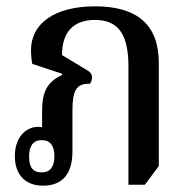

<svg xmlns="http://www.w3.org/2000/svg" viewBox="-20 -578 595 607"><path d="M116 9C177 9 209 -28 209 -99V-228C209 -291 221 -315 264 -313C268 -318 271 -325 271 -334C271 -344 264 -352 252 -358L176 -404C176 -476 212 -515 280 -515C354 -515 386 -469 386 -369V6H438L482 -53V-380C482 -498 415 -558 281 -558C154 -558 78 -505 78 -419C78 -407 79 -392 82 -376L176 -345V-341C130 -319 113 -289 113 -226V-176C109 -176 105 -177 101 -177C62 -177 27 -145 27 -84C27 -25 61 9 116 9ZM112 -33C84 -33 72 -49 72 -83C72 -117 85 -135 112 -135C139 -135 152 -117 152 -84C152 -50 138 -33 112 -33Z"/></svg>

Font: Noto Serif Thai Condensed Medium
Style: Regular
Weight: 500
Width: 3
Designer: Monotype Design Team
Foundry: Monotype Imaging Inc.
Version: Version 2.002